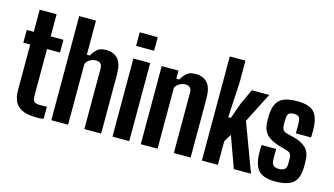

<svg xmlns="http://www.w3.org/2000/svg" viewBox="-90 -1108 2476 1425"><g transform="rotate(15 1148.0 -395.5)"><path d="M261.5 9Q158.5 9 114.2 -29Q70 -67 70 -154.5V-502H17V-600H71V-770H201V-600H299V-502H199V-140.5Q199 -111 211 -99Q223 -87 262 -87Q274 -87 284.8 -87.5Q295.5 -88 309 -88.5V4Q298.5 7 286.8 8Q275 9 261.5 9Z M366.5 0V-800H495.5V-538H518.5Q538 -572.5 560 -590.8Q582 -609 626 -609Q684.5 -609 717 -573Q749.5 -537 749.5 -453V0H620.5V-463.5Q620.5 -490 608.2 -502.2Q596 -514.5 571.5 -514.5Q549.5 -514.5 527 -502Q504.5 -489.5 495.5 -467V0Z M831.5 -695.5V-800H970V-695.5ZM836.5 0V-600H965.5V0Z M1054 0V-600H1183V-538H1206Q1225.5 -572 1247.8 -590.5Q1270 -609 1313.5 -609Q1372 -609 1404.5 -573Q1437 -537 1437 -453V0H1308V-463.5Q1308 -490 1295.8 -502.2Q1283.5 -514.5 1259 -514.5Q1237.5 -514.5 1214.8 -501.8Q1192 -489 1183 -467V0Z M1523.5 0V-800H1644V-632L1629 -361.5H1649.5L1693 -484.5L1746.5 -600H1880.5L1763 -370L1901 0H1769L1682 -240L1646.5 -181V0Z M2089 9Q2000.5 9 1962.2 -29Q1924 -67 1920.5 -154.5Q1920 -172 1920.2 -194.5Q1920.5 -217 1921.5 -226H2034.5Q2033.5 -199.5 2033.5 -177.2Q2033.5 -155 2034 -141Q2035.5 -112 2049.2 -100Q2063 -88 2089 -88Q2120.5 -88 2134.5 -100Q2148.5 -112 2149 -141Q2149 -154.5 2149 -158.8Q2149 -163 2149 -167Q2149 -171 2149 -183Q2149 -204 2141.5 -216.8Q2134 -229.5 2114.5 -235.5L2049.5 -254Q2007 -267 1977.5 -285.8Q1948 -304.5 1932.8 -334Q1917.5 -363.5 1917 -407.5Q1917 -417 1917 -425.5Q1917 -434 1917 -443Q1917.5 -532 1957.2 -570.5Q1997 -609 2095 -609Q2184.5 -609 2221.8 -571.8Q2259 -534.5 2262.5 -448.5Q2263.5 -431.5 2263 -408.5Q2262.5 -385.5 2261.5 -375.5H2144.5Q2145 -386.5 2145.2 -404Q2145.5 -421.5 2145.2 -438Q2145 -454.5 2144.5 -463Q2143 -490 2132.5 -501Q2122 -512 2095 -512Q2066.5 -512 2055.2 -501Q2044 -490 2043 -463Q2042.5 -450.5 2042.2 -443.5Q2042 -436.5 2042 -418.5Q2042 -395.5 2049 -379.8Q2056 -364 2080.5 -357.5L2138 -343Q2202.5 -327 2235.2 -292.2Q2268 -257.5 2268 -190Q2268 -181 2268 -170.8Q2268 -160.5 2268 -151.5Q2267.5 -65.5 2226.5 -28.2Q2185.5 9 2089 9Z"/></g></svg>

Font: Big Shoulders Display Thin ExtraBold
Style: Regular
Weight: 800
Version: Version 2.002